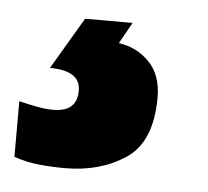

<svg xmlns="http://www.w3.org/2000/svg" viewBox="-162 -33 331 306"><g transform="rotate(5 4.0 120.0)"><path d="M-48 240Q8 240 48.5 213Q89 186 89 115Q89 79 69 58.5Q49 38 20 34L39 0H-37L-86 83Q-37 83 -37 115Q-37 149 -75 149Q-88 149 -103 146Q-118 143 -130 140V229Q-110 236 -89.5 238Q-69 240 -48 240Z"/></g></svg>

Font: Noto Sans Display Condensed Black
Style: Italic
Weight: 900
Width: 3
Italic angle: -192°
Designer: Monotype Design Team
Foundry: Monotype Imaging Inc.
Version: Version 1.900